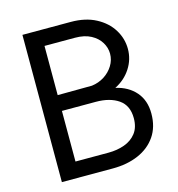

<svg xmlns="http://www.w3.org/2000/svg" viewBox="-108 -821 851 916"><g transform="rotate(-15 318.0 -363.5)"><path d="M336.6 0H85.2V-727.3H323.9Q396.3 -727.3 447.8 -699.9Q499.3 -672.6 526.6 -628.2Q554 -583.8 554 -532.7Q554 -480.8 525.4 -436.8Q496.8 -392.8 447.8 -368.3Q509.9 -354.4 546.2 -312.5Q582.4 -270.6 582.4 -206Q582.4 -139.9 550.8 -93.9Q519.2 -47.9 463.8 -24Q408.4 0 336.6 0ZM173.3 -649.1V-406.2H196L343 -407.3Q376.8 -411.6 404.7 -429.3Q432.5 -447.1 449.2 -474.3Q465.9 -501.4 465.9 -532.7Q465.9 -561.8 449.9 -588.4Q433.9 -615.1 402.3 -632.1Q370.7 -649.1 323.9 -649.1ZM495.7 -206Q495.7 -268.8 452.9 -298.5Q410.2 -328.1 340.9 -328.1H173.3V-78.1H336.6Q379.3 -78.1 415.5 -91.1Q451.7 -104 473.7 -132.3Q495.7 -160.5 495.7 -206Z"/></g></svg>

Font: Inter UI
Style: Regular
Weight: 400
Designer: Rasmus Andersson
Foundry: rsms
Version: Version 2.2